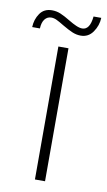

<svg xmlns="http://www.w3.org/2000/svg" viewBox="-90 -672 398 711"><g transform="rotate(10 109.0 -316.0)"><path d="M94 -500H132V0H94ZM48 -628Q65 -628 80.5 -621.5Q96 -615 119 -601Q132 -593 145.5 -587Q159 -581 169 -581Q198 -581 203 -632H232Q231 -603 214 -578.5Q197 -554 168 -554Q152 -554 136.5 -560.5Q121 -567 99 -580Q81 -591 70.5 -596Q60 -601 50 -601Q35 -601 25.5 -589Q16 -577 15 -554H-14Q-13 -583 2.5 -605.5Q18 -628 48 -628Z"/></g></svg>

Font: Sarabun Thin
Style: Regular
Weight: 250
Designer: Suppakit Chalermlarp | Katatrad Co.,Ltd.
Foundry: Cadson Demak Co.,Ltd.
Version: Version 1.000; ttfautohint (v1.6)